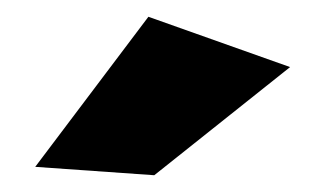

<svg xmlns="http://www.w3.org/2000/svg" viewBox="-20 -800 389 229"><path d="M157 -780 326 -720 164 -591 22 -601Z"/></svg>

Font: Argentum Sans Black
Style: Regular
Weight: 900
Designer: Julieta Ulanovsky (Modified by Cristiano Sobral)
Foundry: Julieta Ulanovsky
Version: Version 1.000; ttfautohint (v1.5.65-e2d9)